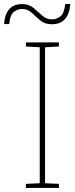

<svg xmlns="http://www.w3.org/2000/svg" viewBox="-66 -922 369 942"><path d="M223 0H61V-20L129 -23V-690L61 -694V-714H223V-694L155 -690V-23L223 -20ZM279 -902H254Q249 -856 230 -841.5Q211 -827 189 -827Q162 -827 141.5 -845.5Q121 -864 98.5 -883Q76 -902 43 -902Q-39 -902 -46 -804H-21Q-17 -849 2 -863.5Q21 -878 41 -878Q70 -878 90 -859Q110 -840 132 -821.5Q154 -803 188 -803Q271 -803 279 -902Z"/></svg>

Font: Noto Sans UI Thin
Style: Regular
Weight: 250
Designer: Monotype Design Team
Foundry: Monotype Imaging Inc.
Version: Version 1.901